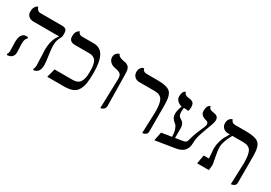

<svg xmlns="http://www.w3.org/2000/svg" viewBox="12 -1232 2704 1916"><g transform="rotate(30 1363.5 -273.5)"><path d="M119.1 -159.2Q119.1 -150.4 121.1 -109.1Q123 -67.9 123 -58.1Q123 -28.3 104.5 -8.5Q85.9 11.2 49.8 13.2L43 2Q56.2 -13.2 56.2 -41Q56.2 -49.8 54.7 -88.9Q53.2 -127.9 53.2 -138.2Q53.2 -248 126 -248Q135.7 -248 143.1 -244.1V-231Q119.1 -216.3 119.1 -159.2ZM399.9 -295.9Q399.9 -262.7 410.9 -190.4Q421.9 -118.2 421.9 -85Q421.9 2 353 12.2L345.2 2Q357.4 -19 356.9 -48.8Q356.9 -69.8 353.5 -136Q350.1 -202.1 350.1 -223.1Q350.1 -340.3 407.2 -408.2H111.8Q74.7 -408.2 54 -428.2Q33.2 -448.2 33.2 -479Q33.2 -512.2 44.7 -532Q56.2 -551.8 66.9 -556.2L78.1 -560.1Q82 -542 95.5 -529.1Q108.9 -516.1 127 -516.1H373Q411.1 -516.1 423.6 -502.4Q436 -488.8 436 -458V-434.1Q436 -418.9 427 -405Q418 -391.1 408.9 -365Q399.9 -338.9 399.9 -295.9Z M848.6 -248Q848.6 -280.3 847.2 -301.8Q845.7 -323.2 840.1 -346.2Q834.5 -369.1 824 -382.6Q813.5 -396 795.4 -404.5Q777.3 -413.1 752.4 -413.1H586.4Q517.6 -413.1 517.6 -475.1Q517.6 -495.1 522 -510.5Q526.4 -525.9 533 -533.9Q539.6 -542 545.7 -546.9Q551.8 -551.8 556.2 -553.7L560.5 -555.2Q567.4 -521 608.4 -521H740.7Q816.9 -521 851.8 -457.5Q886.7 -394 886.7 -265.1Q886.7 -190.9 879.6 -146Q872.6 -101.1 852.5 -65.4Q832.5 -29.8 794.4 -14.9Q756.3 0 694.3 0H505.4L531.7 -100.1H741.7Q798.8 -100.1 823.7 -136.5Q848.6 -172.9 848.6 -248Z M1119.6 5.9 1129.4 -335.9Q1129.4 -376 1111.8 -390.9Q1094.2 -405.8 1051.3 -413.1Q1014.2 -418.9 990.7 -441.4Q967.3 -463.9 967.3 -494.1Q967.3 -519 979.7 -534.9Q992.2 -550.8 1005.4 -555.2L1018.6 -559.1Q1023.4 -530.3 1080.6 -519Q1106.4 -515.1 1117.9 -511Q1129.4 -506.8 1142.8 -495.8Q1156.2 -484.9 1161.4 -463.4Q1166.5 -441.9 1166.5 -405.8L1172.4 -50.8Q1172.4 -27.8 1159.4 -13.9Q1146.5 0 1132.8 2.9Z M1606 12.2 1615.2 -233.9Q1615.2 -335.9 1591.6 -374.5Q1567.9 -413.1 1502.9 -413.1H1328.1Q1293 -413.1 1272 -434.6Q1251 -456.1 1251 -486.8Q1251 -514.6 1262.9 -532.2Q1274.9 -549.8 1287.6 -553.7L1300.3 -557.1Q1309.1 -521 1349.1 -521H1475.1Q1585 -521 1622.6 -486.1Q1660.2 -451.2 1660.2 -344.2V-33.2Q1660.2 -14.2 1646.7 -3.2Q1633.3 7.8 1619.6 9.8Z M1993.7 -122.1Q2019.5 -125 2029.8 -134Q2040 -143.1 2043.5 -157.5Q2046.9 -171.9 2059.8 -214.4Q2072.8 -256.8 2095.7 -306.2Q2122.6 -363.3 2123 -381.8Q2123 -409.7 2097.7 -416Q2025.9 -432.6 2025.9 -484.9Q2025.9 -504.9 2029.8 -520.5Q2033.7 -536.1 2038.8 -543.5Q2043.9 -550.8 2049.3 -555.4Q2054.7 -560.1 2059.1 -560.5L2063 -561Q2067.9 -541 2080.3 -532.5Q2092.8 -523.9 2127.9 -519Q2179.7 -512.2 2179.7 -465.8Q2179.7 -438 2158.7 -385Q2137.7 -332 2116.7 -269Q2095.7 -206.1 2095.7 -153.8Q2095.7 -34.7 1960 -20L1747.1 14.2L1767.1 -85L1883.8 -104Q1883.3 -149.4 1872.3 -183.1Q1861.3 -216.8 1846.7 -229Q1817.9 -252 1805.9 -271Q1793.9 -290 1793.9 -323.2Q1793.9 -355.5 1814.9 -413.1Q1785.2 -419.9 1763.9 -440.4Q1742.7 -460.9 1742.7 -486.8Q1742.7 -506.8 1746.3 -521.5Q1750 -536.1 1754.9 -543.5Q1759.8 -550.8 1765.4 -554.9Q1771 -559.1 1774.4 -560.1L1777.8 -561Q1785.6 -526.9 1832 -522.9Q1847.2 -522 1855.5 -520Q1863.8 -518.1 1876.7 -512Q1889.6 -505.9 1895.8 -490.5Q1901.9 -475.1 1901.9 -451.2Q1901.9 -428.2 1893.1 -408.2Q1871.1 -413.1 1841.8 -413.1Q1837.9 -389.2 1837.9 -363.8Q1837.9 -322.8 1859.9 -309.1Q1881.8 -293.9 1890.9 -286.9Q1899.9 -279.8 1907.5 -262.5Q1915 -245.1 1915 -219.2V-108.9Z M2627.4 12.2 2636.2 -233.9Q2636.2 -335.9 2612.8 -374.5Q2589.4 -413.1 2524.4 -413.1H2399.4Q2345.7 -314.9 2345.2 -255.9Q2345.2 -210 2359.4 -142.1Q2373.5 -74.2 2373.5 -58.1L2367.2 0H2232.4L2249.5 -100.1H2310.5Q2309.6 -114.3 2307.4 -141.1Q2305.2 -168 2303.7 -188Q2302.2 -208 2302.2 -211.9Q2302.2 -252.9 2313.5 -292Q2324.7 -331.1 2337.2 -355Q2349.6 -378.9 2371.1 -413.1H2349.6Q2314.5 -413.1 2293.5 -434.6Q2272.5 -456.1 2272.5 -486.8Q2272.5 -514.6 2284.4 -532.2Q2296.4 -549.8 2309.1 -553.7L2321.3 -557.1Q2330.1 -521 2370.6 -521H2496.6Q2606.4 -521 2644 -486.1Q2681.6 -451.2 2681.6 -344.2V-33.2Q2681.6 -14.2 2668 -3.2Q2654.3 7.8 2641.1 9.8Z"/></g></svg>

Font: Linux Biolinum
Style: Bold
Weight: 700
Designer: Philipp H. Poll
Foundry: Philipp H. Poll
Version: Version 1.3.2 ; ttfautohint (v0.9)